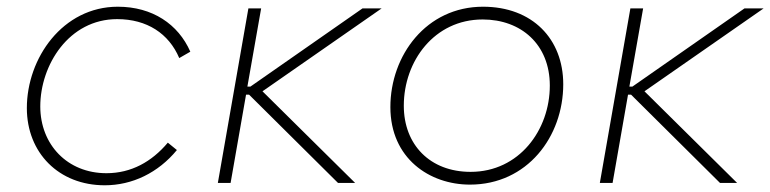

<svg xmlns="http://www.w3.org/2000/svg" viewBox="-20 -545 2295 572"><path d="M292 7C374 7 451 -30 507 -98L480 -120C432 -63 371 -29 297 -29C181 -29 100 -114 100 -228C100 -351 185 -488 329 -488C418 -488 483 -445 514 -372L547 -391C511 -473 434 -525 331 -525C167 -525 60 -372 60 -223C60 -90 155 7 292 7Z M629 0H667L713 -263H722L987 0H1038L762 -273L1117 -520H1060L726 -287H717L758 -520H720Z M1380 5C1551 5 1658 -138 1658 -294C1658 -429 1566 -525 1419 -525C1250 -525 1143 -380 1143 -226C1143 -73 1260 5 1380 5ZM1382 -33C1261 -33 1183 -114 1183 -230C1183 -363 1274 -487 1418 -487C1532 -487 1618 -413 1618 -290C1618 -158 1527 -33 1382 -33Z M1767 0H1805L1851 -263H1860L2125 0H2176L1900 -273L2255 -520H2198L1864 -287H1855L1896 -520H1858Z"/></svg>

Font: Fixel Display 20240404 ExLight
Style: Italic
Weight: 200
Italic angle: -10°
Designer: AlfaBravo + MacPaw
Foundry: Kyrylo Tkachov, Marchela Mozhyna, Serhii Makarenko, Maria Weinstein, Zakhar Kryvoshyya
Version: Version 1.211;Glyphs 3.2 (3225)